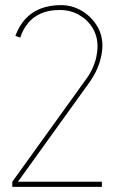

<svg xmlns="http://www.w3.org/2000/svg" viewBox="-20 -730 453 750"><path d="M40 -590 59 -583Q69 -614 88.5 -638.5Q108 -663 139 -677Q170 -691 213 -691Q255 -691 288.5 -672Q322 -653 341.5 -621Q361 -589 361 -548Q361 -530 356.5 -508.5Q352 -487 342.5 -465.5Q333 -444 318 -423L28 -20V0H378V-20H50L332 -412Q356 -447 367.5 -481.5Q379 -516 380 -548Q381 -594 358 -630.5Q335 -667 298 -688.5Q261 -710 219 -710Q174 -710 139 -696.5Q104 -683 79.5 -656.5Q55 -630 40 -590Z"/></svg>

Font: Advent Pro Thin
Style: Regular
Weight: 250
Version: Version 3.000